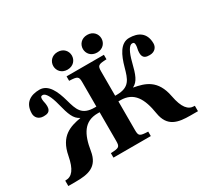

<svg xmlns="http://www.w3.org/2000/svg" viewBox="-173 -1141 1516 1416"><g transform="rotate(-30 585.0 -433.0)"><path d="M631 -806C631 -768 659 -731 710 -731C761 -731 789 -768 789 -806C789 -844 761 -881 710 -881C659 -881 631 -844 631 -806ZM379 -806C379 -768 407 -731 458 -731C509 -731 537 -768 537 -806C537 -844 509 -881 458 -881C407 -881 379 -844 379 -806ZM33 15H96C201 15 286 0 306 -125C327 -258 373 -341 488 -341H505V-97C505 -46 497 -41 426 -38V0H744V-38C673 -41 665 -46 665 -97V-341H682C797 -341 843 -258 864 -125C884 0 969 15 1074 15H1137V-31H1132C1080 -31 1045 -72 1025 -177C996 -332 902 -358 810 -375V-376C856 -399 873 -445 897 -541C916 -617 941 -661 966 -661C981 -661 985 -654 985 -636C985 -613 977 -603 977 -573C977 -524 1010 -521 1037 -521C1082 -521 1103 -552 1103 -582C1103 -675 1041 -707 967 -707C892 -707 855 -626 830 -535C806 -449 789 -389 679 -389H665V-595C665 -646 673 -651 744 -654V-692H426V-654C497 -651 505 -646 505 -595V-389H491C381 -389 364 -449 340 -535C315 -626 278 -707 203 -707C129 -707 67 -675 67 -582C67 -552 88 -521 133 -521C160 -521 193 -524 193 -573C193 -603 185 -613 185 -636C185 -654 189 -661 204 -661C229 -661 254 -617 273 -541C297 -445 314 -399 360 -376V-375C268 -358 174 -332 145 -177C125 -72 90 -31 38 -31H33Z"/></g></svg>

Font: Heuristica
Style: Bold
Weight: 700
Version: Version 1.0.1